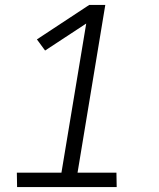

<svg xmlns="http://www.w3.org/2000/svg" viewBox="-20 -755 640 775"><path d="M451 0H49L48 -58H228L328 -660L162 -551L129 -596L340 -735H405L293 -58H450Z"/></svg>

Font: Iosevka HT Light Extended
Style: Italic
Weight: 300
Width: 7
Italic angle: -9°
Monospace: yes
Designer: Belleve Invis
Foundry: Belleve Invis
Version: Version 32.3.0; ttfautohint (v1.8.4)